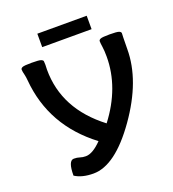

<svg xmlns="http://www.w3.org/2000/svg" viewBox="-143 -898 916 1017"><g transform="rotate(-20 315.0 -390.0)"><path d="M210 9.3Q146 9.3 106 -16.6Q106 -100.6 138.2 -100.6Q156.7 -100.6 170.9 -95.7Q185.1 -90.8 203.1 -90.8Q242.2 -90.8 293 -143.1Q72.8 -309.6 50.3 -574.2Q48.8 -592.8 45.4 -606.9Q40 -627 40 -638.2Q40 -645.5 50 -649.9Q60.1 -654.3 101.6 -654.3Q143.6 -654.3 154.5 -649.9Q165.5 -645.5 166 -639.2Q167 -627.9 167 -618.7Q167 -612.8 166.5 -606.4Q166 -600.1 166 -591.8Q166 -369.1 365.7 -216.8Q486.8 -375.5 486.8 -548.8Q486.8 -583 483.4 -605Q480 -627 480 -638.2Q480 -645.5 490 -649.9Q500 -654.3 541.5 -654.3Q582.5 -654.3 593.8 -649.9Q605 -645.5 605 -637.7Q605 -627.9 604 -613.5Q603 -599.1 603 -548.8Q603 -373 468 -181.9Q333 9.3 210 9.3ZM461.4 -712.9H183.1V-788.6H461.4Z"/></g></svg>

Font: ALMAS
Style: Bold
Weight: 700
Designer: ALMAS Font/ by Husham Jawad Kadhim, derived from the Bainsely font by/ Paul James MIller
Foundry: High-Logic / Made with FontCreator
Version: Version 1.411;September 19, 2021;FontCreator 14.0.0.2814 32-